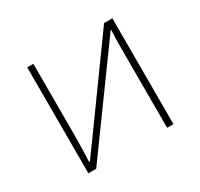

<svg xmlns="http://www.w3.org/2000/svg" viewBox="-111 -627 800 767"><g transform="rotate(-30 289.5 -244.0)"><path d="M93.8 0V-488.3H122.1V-156.2Q122.1 -134.8 121.1 -98.6Q120.1 -62.5 119.1 -38.1H123L179.7 -116.2L448.2 -488.3H486.3V0H457V-338.9Q457 -410.2 459 -451.2H457L409.2 -384.8L129.9 0Z"/></g></svg>

Font: Gothic A1 Thin
Style: Regular
Weight: 250
Designer: HanYang I&C Co.,Ltd.
Foundry: HanYang I&C Co.,Ltd.
Version: Version 2.50